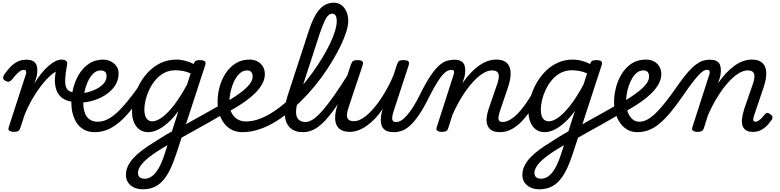

<svg xmlns="http://www.w3.org/2000/svg" viewBox="-20 -959 5760 1418"><path d="M81 15Q65 15 51.5 8Q38 1 44 -18L172 -413Q176 -426 172 -434.5Q168 -443 156 -443Q145 -443 133 -436.5Q121 -430 105.5 -414.5Q90 -399 69 -372Q57 -359 47.5 -356Q38 -353 21 -361Q2 -372 3 -384.5Q4 -397 11 -408Q33 -439 56.5 -464Q80 -489 109 -503.5Q138 -518 174 -518Q209 -518 227 -506Q245 -494 251 -475Q257 -456 255.5 -433.5Q254 -411 250 -391L234 -343Q260 -386 287 -418.5Q314 -451 340 -473.5Q366 -496 390 -507.5Q414 -519 434 -519Q453 -519 460.5 -507Q468 -495 465 -479Q462 -463 450.5 -451Q439 -439 420 -439Q401 -439 370 -415.5Q339 -392 302 -348Q265 -304 228 -243.5Q191 -183 161 -109L129 -11Q125 2 114.5 8.5Q104 15 81 15Z M526 -207Q487 -209 457.5 -224Q428 -239 409.5 -267.5Q391 -296 386.5 -340Q382 -384 394 -443L434 -519Q455 -519 467.5 -510Q480 -501 475 -479Q463 -413 461.5 -373.5Q460 -334 469 -313Q478 -292 496 -284Q514 -276 539 -275Q551 -274 557 -263.5Q563 -253 561.5 -239.5Q560 -226 551.5 -216Q543 -206 526 -207Z M520 -268Q550 -264 592 -270.5Q634 -277 674 -293.5Q714 -310 740.5 -336.5Q767 -363 767 -397Q767 -419 755.5 -429Q744 -439 721 -439Q707 -439 700.5 -451Q694 -463 696 -479Q698 -495 709.5 -507Q721 -519 742 -519Q764 -519 785 -511.5Q806 -504 822 -490.5Q838 -477 847 -458.5Q856 -440 856 -417Q856 -365 827.5 -323.5Q799 -282 750.5 -252.5Q702 -223 641.5 -209.5Q581 -196 519 -201Z M679 17Q644 17 616.5 6Q589 -5 568 -25.5Q547 -46 533.5 -73.5Q520 -101 513.5 -133Q507 -165 507 -200Q507 -250 520.5 -305.5Q534 -361 563 -409.5Q592 -458 637 -488.5Q682 -519 744 -519Q757 -519 760.5 -507Q764 -495 760.5 -479Q757 -463 747 -451Q737 -439 725 -439Q692 -439 668 -415Q644 -391 627.5 -353.5Q611 -316 603 -275Q595 -234 595 -200Q595 -171 600.5 -145.5Q606 -120 618.5 -101Q631 -82 652 -71Q673 -60 702 -60Q749 -60 796 -90Q843 -120 898 -183.5Q953 -247 1022 -346Q1027 -353 1039.5 -349Q1052 -345 1061.5 -335.5Q1071 -326 1066 -317Q1010 -227 960.5 -163Q911 -99 864.5 -59Q818 -19 772.5 -1Q727 17 679 17Z M1033 439Q979 439 944.5 409.5Q910 380 910 333Q910 299 924.5 268Q939 237 966 207.5Q993 178 1032.5 148.5Q1072 119 1122 89Q1144 75 1164.5 62Q1185 49 1206.5 36Q1228 23 1250 11L1298 -140Q1258 -85 1218.5 -50.5Q1179 -16 1143 0.5Q1107 17 1075 17Q1038 17 1011.5 -1.5Q985 -20 970 -54.5Q955 -89 955 -135Q955 -181 968.5 -233Q982 -285 1009 -335.5Q1036 -386 1075.5 -427.5Q1115 -469 1167.5 -494Q1220 -519 1284 -519Q1305 -519 1326 -515Q1347 -511 1368.5 -504Q1390 -497 1410 -486L1412 -492Q1418 -506 1427.5 -510.5Q1437 -515 1454 -515Q1485 -515 1493.5 -505.5Q1502 -496 1495 -476L1284 171Q1260 244 1235 295Q1210 346 1180 378Q1150 410 1114 424.5Q1078 439 1033 439ZM1048 361Q1078 361 1104.5 341Q1131 321 1154.5 278.5Q1178 236 1199 169L1217 113Q1205 120 1192.5 127.5Q1180 135 1167.5 142.5Q1155 150 1143 158Q1106 182 1079 203.5Q1052 225 1034.5 244.5Q1017 264 1008 282.5Q999 301 999 319Q999 332 1004.5 341.5Q1010 351 1021.5 356Q1033 361 1048 361ZM1104 -63Q1139 -63 1181 -95Q1223 -127 1269 -187.5Q1315 -248 1362 -336L1388 -417Q1356 -431 1328 -435.5Q1300 -440 1275 -440Q1229 -440 1192.5 -420.5Q1156 -401 1128.5 -368.5Q1101 -336 1082.5 -297Q1064 -258 1055 -219.5Q1046 -181 1046 -150Q1046 -123 1052.5 -103.5Q1059 -84 1072.5 -73.5Q1086 -63 1104 -63Z M1627 -115Q1575 -84 1516.5 -51.5Q1458 -19 1399 14Q1340 47 1285 78Q1280 81 1275 72Q1270 63 1268.5 48Q1267 33 1271 18.5Q1275 4 1286 -3Q1340 -34 1396 -65.5Q1452 -97 1508.5 -128Q1565 -159 1616 -189Q1623 -194 1628.5 -185.5Q1634 -177 1636.5 -162.5Q1639 -148 1637 -134Q1635 -120 1627 -115Z M1606 -180Q1639 -198 1680 -223Q1721 -248 1759 -276.5Q1797 -305 1821.5 -335Q1846 -365 1846 -394Q1846 -413 1836.5 -426Q1827 -439 1804 -439Q1790 -439 1783.5 -451Q1777 -463 1778.5 -479Q1780 -495 1791 -507Q1802 -519 1823 -519Q1858 -519 1883.5 -504.5Q1909 -490 1922.5 -466Q1936 -442 1936 -411Q1936 -374 1916.5 -339Q1897 -304 1865 -272Q1833 -240 1793 -211.5Q1753 -183 1711.5 -159Q1670 -135 1633 -115Z M1770 17Q1727 17 1693 0Q1659 -17 1635.5 -48Q1612 -79 1599.5 -119.5Q1587 -160 1587 -207Q1587 -263 1602 -318Q1617 -373 1647 -418.5Q1677 -464 1721 -491.5Q1765 -519 1823 -519Q1832 -519 1834.5 -507Q1837 -495 1833.5 -479Q1830 -463 1822.5 -451Q1815 -439 1806 -439Q1779 -439 1758.5 -423.5Q1738 -408 1722 -382.5Q1706 -357 1695.5 -326Q1685 -295 1679.5 -263.5Q1674 -232 1674 -205Q1674 -173 1682 -147Q1690 -121 1706 -102Q1722 -83 1744.5 -72.5Q1767 -62 1796 -62Q1845 -62 1896.5 -81Q1948 -100 1999.5 -134Q2051 -168 2101.5 -213Q2152 -258 2198 -310Q2244 -362 2284.5 -418Q2325 -474 2358.5 -529Q2392 -584 2416.5 -635Q2441 -686 2454 -729.5Q2467 -773 2467 -803Q2467 -814 2479.5 -820Q2492 -826 2509.5 -826Q2527 -826 2539.5 -820Q2552 -814 2552 -803Q2552 -772 2538 -726.5Q2524 -681 2497.5 -625Q2471 -569 2434 -507.5Q2397 -446 2351.5 -384Q2306 -322 2252.5 -263.5Q2199 -205 2141 -154Q2083 -103 2021.5 -64.5Q1960 -26 1896.5 -4.5Q1833 17 1770 17Z M2217 17Q2156 17 2122 -16Q2088 -49 2083 -109Q2078 -169 2104 -252L2261 -733Q2296 -841 2340 -890Q2384 -939 2446 -939Q2478 -939 2501.5 -921.5Q2525 -904 2538.5 -873.5Q2552 -843 2552 -803Q2552 -784 2539.5 -775Q2527 -766 2509.5 -766Q2492 -766 2479.5 -775Q2467 -784 2467 -803Q2467 -819 2464 -831Q2461 -843 2453.5 -850.5Q2446 -858 2433 -858Q2419 -858 2405.5 -846Q2392 -834 2377.5 -803.5Q2363 -773 2343 -716L2185 -230Q2167 -173 2166.5 -134.5Q2166 -96 2184 -77Q2202 -58 2237 -58Q2251 -58 2258 -46.5Q2265 -35 2262.5 -20.5Q2260 -6 2249 5.5Q2238 17 2217 17Z M2218 17Q2204 17 2197 5.5Q2190 -6 2192 -20.5Q2194 -35 2205 -46.5Q2216 -58 2237 -58Q2263 -58 2293.5 -78.5Q2324 -99 2362 -142.5Q2400 -186 2448.5 -255Q2497 -324 2558 -422Q2567 -436 2581 -434.5Q2595 -433 2603 -422.5Q2611 -412 2604 -399Q2535 -280 2481.5 -199.5Q2428 -119 2384 -71.5Q2340 -24 2300 -3.5Q2260 17 2218 17Z M2563 15Q2514 15 2486.5 -8Q2459 -31 2455.5 -75.5Q2452 -120 2472 -182L2572 -483Q2579 -503 2588.5 -509Q2598 -515 2617 -515Q2648 -515 2656.5 -505.5Q2665 -496 2658 -476L2554 -165Q2544 -136 2542.5 -113Q2541 -90 2553 -77Q2565 -64 2594 -64Q2627 -64 2664 -89Q2701 -114 2740 -159.5Q2779 -205 2816.5 -266.5Q2854 -328 2886 -403L2912 -483Q2919 -503 2928.5 -509Q2938 -515 2957 -515Q2988 -515 2996.5 -505.5Q3005 -496 2998 -476L2890 -147Q2873 -96 2877 -77Q2881 -58 2907 -58Q2921 -58 2927.5 -46.5Q2934 -35 2932 -20.5Q2930 -6 2919 5.5Q2908 17 2887 17Q2848 17 2826.5 3Q2805 -11 2798 -33Q2791 -55 2792.5 -80.5Q2794 -106 2799 -129L2807 -156Q2780 -115 2750 -83.5Q2720 -52 2688.5 -30Q2657 -8 2625.5 3.5Q2594 15 2563 15Z M2890 17Q2875 17 2871 5.5Q2867 -6 2871.5 -20.5Q2876 -35 2886 -46.5Q2896 -58 2908 -58Q2925 -58 2945 -70.5Q2965 -83 2986.5 -108Q3008 -133 3032 -170.5Q3056 -208 3081 -259Q3124 -346 3158.5 -397.5Q3193 -449 3222.5 -475Q3252 -501 3279.5 -509.5Q3307 -518 3334 -518Q3344 -518 3347 -506.5Q3350 -495 3347 -480.5Q3344 -466 3335.5 -454.5Q3327 -443 3313 -443Q3301 -443 3285.5 -436Q3270 -429 3251.5 -409Q3233 -389 3209.5 -351.5Q3186 -314 3155 -254Q3111 -164 3074 -110Q3037 -56 3005 -28.5Q2973 -1 2945 8Q2917 17 2890 17Z M3672 17Q3630 17 3608 1.5Q3586 -14 3578.5 -38.5Q3571 -63 3574.5 -92.5Q3578 -122 3587 -149L3654 -344Q3663 -371 3664 -392.5Q3665 -414 3653.5 -426.5Q3642 -439 3613 -439Q3581 -439 3543.5 -415Q3506 -391 3467 -347Q3428 -303 3390.5 -242.5Q3353 -182 3321 -109L3290 -11Q3286 2 3275.5 8.5Q3265 15 3242 15Q3226 15 3212.5 8Q3199 1 3205 -18L3332 -413Q3336 -426 3332.5 -434.5Q3329 -443 3315 -443Q3302 -443 3297 -454.5Q3292 -466 3294.5 -480.5Q3297 -495 3307.5 -506.5Q3318 -518 3335 -518Q3369 -518 3387 -506.5Q3405 -495 3411 -475.5Q3417 -456 3416 -433.5Q3415 -411 3410 -390L3395 -344Q3424 -386 3454.5 -418.5Q3485 -451 3516.5 -473.5Q3548 -496 3580.5 -507.5Q3613 -519 3646 -519Q3695 -519 3721.5 -495.5Q3748 -472 3751 -427Q3754 -382 3733 -318L3675 -147Q3658 -96 3662 -77Q3666 -58 3693 -58Q3707 -58 3713 -46.5Q3719 -35 3717.5 -20.5Q3716 -6 3704.5 5.5Q3693 17 3672 17Z M3673 17Q3659 17 3652 5.5Q3645 -6 3647 -20.5Q3649 -35 3660 -46.5Q3671 -58 3692 -58Q3718 -58 3746.5 -74.5Q3775 -91 3804 -120.5Q3833 -150 3861.5 -191Q3890 -232 3918 -280Q3925 -294 3938.5 -292.5Q3952 -291 3961 -280.5Q3970 -270 3963 -257Q3929 -190 3894 -138.5Q3859 -87 3823 -52.5Q3787 -18 3750 -0.5Q3713 17 3673 17Z M3961 439Q3907 439 3872.5 409.5Q3838 380 3838 333Q3838 299 3852.5 268Q3867 237 3894 207.5Q3921 178 3960.5 148.5Q4000 119 4050 89Q4072 75 4092.5 62Q4113 49 4134.5 36Q4156 23 4178 11L4226 -140Q4186 -85 4146.5 -50.5Q4107 -16 4071 0.5Q4035 17 4003 17Q3966 17 3939.5 -1.5Q3913 -20 3898 -54.5Q3883 -89 3883 -135Q3883 -181 3896.5 -233Q3910 -285 3937 -335.5Q3964 -386 4003.5 -427.5Q4043 -469 4095.5 -494Q4148 -519 4212 -519Q4233 -519 4254 -515Q4275 -511 4296.5 -504Q4318 -497 4338 -486L4340 -492Q4346 -506 4355.5 -510.5Q4365 -515 4382 -515Q4413 -515 4421.5 -505.5Q4430 -496 4423 -476L4212 171Q4188 244 4163 295Q4138 346 4108 378Q4078 410 4042 424.5Q4006 439 3961 439ZM3976 361Q4006 361 4032.5 341Q4059 321 4082.5 278.5Q4106 236 4127 169L4145 113Q4133 120 4120.5 127.5Q4108 135 4095.5 142.5Q4083 150 4071 158Q4034 182 4007 203.5Q3980 225 3962.5 244.5Q3945 264 3936 282.5Q3927 301 3927 319Q3927 332 3932.5 341.5Q3938 351 3949.5 356Q3961 361 3976 361ZM4032 -63Q4067 -63 4109 -95Q4151 -127 4197 -187.5Q4243 -248 4290 -336L4316 -417Q4284 -431 4256 -435.5Q4228 -440 4203 -440Q4157 -440 4120.5 -420.5Q4084 -401 4056.5 -368.5Q4029 -336 4010.5 -297Q3992 -258 3983 -219.5Q3974 -181 3974 -150Q3974 -123 3980.5 -103.5Q3987 -84 4000.5 -73.5Q4014 -63 4032 -63Z M4555 -115Q4503 -84 4444.5 -51.5Q4386 -19 4327 14Q4268 47 4213 78Q4208 81 4203 72Q4198 63 4196.5 48Q4195 33 4199 18.5Q4203 4 4214 -3Q4268 -34 4324 -65.5Q4380 -97 4436.5 -128Q4493 -159 4544 -189Q4551 -194 4556.5 -185.5Q4562 -177 4564.5 -162.5Q4567 -148 4565 -134Q4563 -120 4555 -115Z M4534 -180Q4567 -198 4608 -223Q4649 -248 4687 -276.5Q4725 -305 4749.5 -335Q4774 -365 4774 -394Q4774 -413 4764.5 -426Q4755 -439 4732 -439Q4718 -439 4711.5 -451Q4705 -463 4706.5 -479Q4708 -495 4719 -507Q4730 -519 4751 -519Q4786 -519 4811.5 -504.5Q4837 -490 4850.5 -466Q4864 -442 4864 -411Q4864 -374 4844.5 -339Q4825 -304 4793 -272Q4761 -240 4721 -211.5Q4681 -183 4639.5 -159Q4598 -135 4561 -115Z M4686 17Q4654 17 4627.5 5.5Q4601 -6 4580 -27Q4559 -48 4544.5 -76Q4530 -104 4522.5 -137Q4515 -170 4515 -207Q4515 -255 4528.5 -309.5Q4542 -364 4571 -412Q4600 -460 4644.5 -489.5Q4689 -519 4751 -519Q4764 -519 4769.5 -507Q4775 -495 4772 -479Q4769 -463 4758.5 -451Q4748 -439 4730 -439Q4706 -439 4686 -424Q4666 -409 4650.5 -383.5Q4635 -358 4624.5 -327.5Q4614 -297 4609 -266Q4604 -235 4604 -209Q4604 -180 4610 -153Q4616 -126 4628.5 -105.5Q4641 -85 4659 -72.5Q4677 -60 4701 -60Q4734 -60 4767 -79.5Q4800 -99 4835.5 -136Q4871 -173 4910 -224Q4949 -275 4993 -339Q5033 -396 5065 -431Q5097 -466 5123.5 -485Q5150 -504 5173 -511Q5196 -518 5219 -518Q5229 -518 5233.5 -506.5Q5238 -495 5235 -480.5Q5232 -466 5223 -454.5Q5214 -443 5197 -443Q5185 -443 5168.5 -431Q5152 -419 5131.5 -395.5Q5111 -372 5086 -339Q5061 -306 5033 -265Q4983 -192 4939.5 -138.5Q4896 -85 4856 -50.5Q4816 -16 4775 0.5Q4734 17 4686 17Z M5130 15Q5114 15 5100.5 8Q5087 1 5093 -18L5220 -413Q5224 -426 5220.5 -434.5Q5217 -443 5203 -443Q5190 -443 5185 -454.5Q5180 -466 5182.5 -480.5Q5185 -495 5195.5 -506.5Q5206 -518 5223 -518Q5257 -518 5275 -506.5Q5293 -495 5299 -475.5Q5305 -456 5304 -433.5Q5303 -411 5298 -390L5283 -344Q5312 -386 5342.5 -418.5Q5373 -451 5404.5 -473.5Q5436 -496 5468.5 -507.5Q5501 -519 5534 -519Q5583 -519 5609.5 -495.5Q5636 -472 5639 -427Q5642 -382 5621 -318L5550 -108Q5544 -91 5543 -80.5Q5542 -70 5546.5 -65Q5551 -60 5559 -60Q5570 -60 5581 -67Q5592 -74 5604 -86Q5616 -98 5628 -113Q5635 -123 5644 -125Q5653 -127 5665 -118Q5681 -108 5684 -98Q5687 -88 5681 -77Q5671 -62 5652 -39.5Q5633 -17 5605 -1Q5577 15 5542 15Q5503 15 5484 -1Q5465 -17 5461 -42.5Q5457 -68 5462.5 -97Q5468 -126 5476 -153L5542 -344Q5551 -371 5552 -392.5Q5553 -414 5541.5 -426.5Q5530 -439 5501 -439Q5469 -439 5431.5 -415Q5394 -391 5355 -347Q5316 -303 5278.5 -242.5Q5241 -182 5209 -109L5178 -11Q5174 2 5163.5 8.5Q5153 15 5130 15Z"/></svg>

Font: Playwrite DE LA
Style: Regular
Weight: 400
Designer: Veronika Burian, José Scaglione
Foundry: TypeTogether
Version: Version 1.002